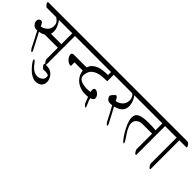

<svg xmlns="http://www.w3.org/2000/svg" viewBox="41 -1682 3012 3012"><g transform="rotate(45 1546.5 -176.0)"><path d="M141 -251Q123 -251 106.5 -260Q90 -269 77.5 -283Q65 -297 57.5 -315Q50 -333 50 -351Q50 -372 62.5 -387.5Q75 -403 104 -407Q123 -404 134.5 -387.5Q146 -371 154 -355L163 -335Q225 -346 265.5 -386.5Q306 -427 306 -494Q306 -565 237 -604L231 -609H19Q13 -611 4.5 -618.5Q-4 -626 -12 -635.5Q-20 -645 -26 -655.5Q-32 -666 -32 -675Q-32 -683 -26 -687H751Q758 -686 767.5 -678.5Q777 -671 785 -660.5Q793 -650 799 -639Q805 -628 805 -620Q805 -611 796 -609H647Q648 -607 648 -603V29Q644 36 638 36Q631 36 622.5 27Q614 18 606.5 6.5Q599 -5 594 -16.5Q589 -28 588 -33V-289H295Q274 -275 250.5 -267.5Q227 -260 202 -256Q236 -188 272 -122Q308 -56 342 12Q351 32 351 41Q351 51 344 51Q338 51 325.5 39Q313 27 300 5Q268 -60 234.5 -123.5Q201 -187 168 -252Q161 -252 154.5 -251.5Q148 -251 141 -251ZM578 -367 588 -363V-609H292Q322 -571 343.5 -521Q365 -471 365 -422Q365 -394 356 -367Z M753 54Q798 78 824 123Q850 168 850 214Q850 236 842.5 257.5Q835 279 819 296.5Q803 314 777.5 324.5Q752 335 717 335Q679 335 644.5 319Q610 303 581 280Q563 265 540 242Q517 219 497 194.5Q477 170 463.5 147.5Q450 125 450 112Q450 103 457 103Q462 104 470.5 109.5Q479 115 490 129Q507 152 526 175Q545 198 567 216Q589 234 615.5 245.5Q642 257 675 257Q721 257 755.5 231Q790 205 790 158Q790 146 787 131Q760 114 727.5 113.5Q695 113 666 113Q660 111 651.5 103.5Q643 96 635 86.5Q627 77 621 66.5Q615 56 615 47Q615 39 621 35Q654 35 687.5 36Q721 37 753 54Z M926 -229Q902 -229 879.5 -242Q857 -255 839.5 -274Q822 -293 811.5 -315Q801 -337 801 -355Q801 -369 811 -379Q821 -389 845 -389H1127Q1141 -438 1174 -468Q1207 -498 1251 -514.5Q1295 -531 1346 -536.5Q1397 -542 1448 -542V-609H793Q787 -611 778.5 -618.5Q770 -626 762 -635.5Q754 -645 748 -655.5Q742 -666 742 -675Q742 -683 748 -687H1638Q1645 -686 1654.5 -678.5Q1664 -671 1672 -660.5Q1680 -650 1686 -639Q1692 -628 1692 -620Q1692 -611 1683 -609H1508V-470Q1505 -466 1499 -464Q1455 -464 1406 -460.5Q1357 -457 1312.5 -442.5Q1268 -428 1234 -400Q1200 -372 1186 -322Q1186 -319 1184 -315L1181 -299Q1179 -291 1178 -281.5Q1177 -272 1177 -263Q1177 -230 1194.5 -209Q1212 -188 1239.5 -176Q1267 -164 1302 -159Q1337 -154 1373 -154Q1396 -154 1410.5 -156Q1425 -158 1441 -161Q1436 -184 1436 -201Q1436 -220 1443.5 -232Q1451 -244 1471 -244Q1488 -244 1504.5 -234.5Q1521 -225 1535 -211Q1549 -197 1557.5 -179.5Q1566 -162 1566 -146Q1566 -122 1546.5 -108Q1527 -94 1506 -87Q1512 -64 1521.5 -40.5Q1531 -17 1540 3.5Q1549 24 1555 39.5Q1561 55 1561 62Q1561 70 1556 70Q1552 70 1544.5 64.5Q1537 59 1529.5 51Q1522 43 1516 35.5Q1510 28 1508 23Q1500 6 1493.5 -12Q1487 -30 1480 -48L1468 -79L1434 -76Q1428 -75 1421.5 -75Q1415 -75 1409 -75Q1323 -75 1250 -114Q1177 -153 1138 -234Q1119 -271 1118 -311H935V-235Q932 -231 926 -229ZM871 -308Q872 -307 875 -307V-309Q874 -309 873 -308.5Q872 -308 871 -308Z M1743 -257Q1733 -262 1724 -271Q1715 -280 1708.5 -290.5Q1702 -301 1698 -311Q1694 -321 1694 -328Q1694 -335 1703.5 -348.5Q1713 -362 1725 -375.5Q1737 -389 1749 -399Q1761 -409 1766 -409Q1772 -409 1778.5 -404Q1785 -399 1790 -392.5Q1795 -386 1799.5 -379.5Q1804 -373 1806 -370L1822 -338Q1890 -352 1930 -395Q1970 -438 1970 -500Q1970 -510 1967.5 -526.5Q1965 -543 1958 -560Q1951 -577 1939.5 -591Q1928 -605 1911 -609H1682Q1676 -611 1667.5 -618.5Q1659 -626 1651 -635.5Q1643 -645 1637 -655.5Q1631 -666 1631 -675Q1631 -683 1637 -687H2084Q2091 -686 2100.5 -678.5Q2110 -671 2118 -660.5Q2126 -650 2132 -639Q2138 -628 2138 -620Q2138 -611 2129 -609H1964Q1965 -608 1965 -608Q1993 -571 2011 -525.5Q2029 -480 2029 -434Q2029 -405 2021.5 -378.5Q2014 -352 1995 -329.5Q1976 -307 1944 -289.5Q1912 -272 1863 -260Q1897 -197 1930.5 -135Q1964 -73 1996 -10Q2005 10 2005 19Q2005 29 1998 29Q1992 29 1979.5 17Q1967 5 1954 -17Q1924 -77 1892.5 -135Q1861 -193 1829 -253Q1807 -250 1787 -250Q1758 -250 1743 -257Z M2258 -111Q2247 -131 2233.5 -157.5Q2220 -184 2208 -213Q2196 -242 2188 -272.5Q2180 -303 2180 -331Q2180 -366 2192 -391Q2204 -416 2232.5 -432Q2261 -448 2309 -456Q2357 -464 2429 -464Q2481 -464 2511.5 -462.5Q2542 -461 2558 -459.5Q2574 -458 2579.5 -456Q2585 -454 2587 -453V-609H2128Q2122 -611 2113.5 -618.5Q2105 -626 2097 -635.5Q2089 -645 2083 -655.5Q2077 -666 2077 -675Q2077 -683 2083 -687H2750Q2757 -686 2766.5 -678.5Q2776 -671 2784 -660.5Q2792 -650 2798 -639Q2804 -628 2804 -620Q2804 -611 2795 -609H2647V29Q2643 36 2637 36Q2630 36 2621.5 27Q2613 18 2605.5 6.5Q2598 -5 2593 -16.5Q2588 -28 2587 -33V-381H2380Q2319 -381 2278.5 -350.5Q2238 -320 2238 -263Q2238 -231 2251 -200Q2264 -169 2279 -141Q2291 -119 2308.5 -93.5Q2326 -68 2342.5 -43.5Q2359 -19 2370.5 2Q2382 23 2382 36Q2382 43 2377 43Q2371 43 2359.5 32Q2348 21 2335 5Q2322 -11 2309 -29.5Q2296 -48 2286 -64Z M2903 -609H2798Q2792 -611 2783.5 -618.5Q2775 -626 2767 -635.5Q2759 -645 2753 -655.5Q2747 -666 2747 -675Q2747 -683 2753 -687H3071Q3078 -686 3087.5 -678.5Q3097 -671 3105 -660.5Q3113 -650 3119 -639Q3125 -628 3125 -620Q3125 -611 3116 -609H2963V29Q2959 36 2953 36Q2946 36 2937.5 27Q2929 18 2921.5 6.5Q2914 -5 2909 -16.5Q2904 -28 2903 -33Z"/></g></svg>

Font: Asar
Style: Regular
Weight: 400
Designer: Eben Sorkin
Foundry: Eben Sorkin, Pria Ravichandran
Version: Version 1.003; ttfautohint (v1.3) -l 8 -r 50 -G 0 -x 0 -H 45